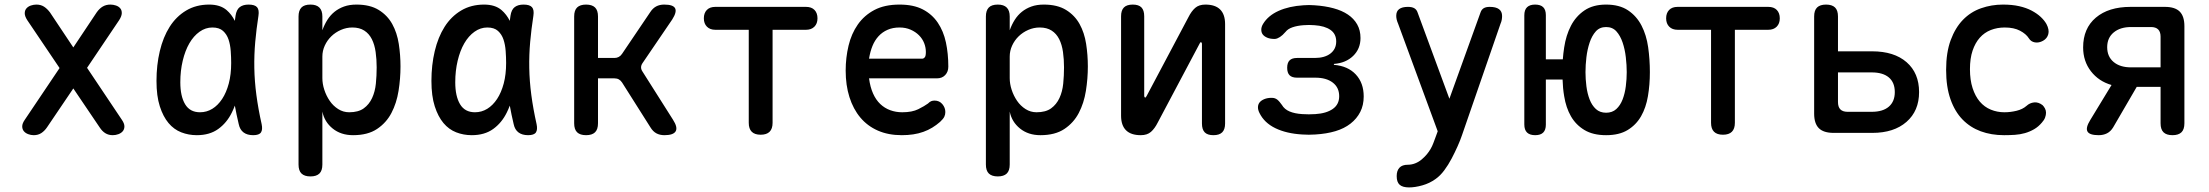

<svg xmlns="http://www.w3.org/2000/svg" viewBox="-20 -580 9640 838"><path d="M500 -492 360 -284 512 -57Q523 -41 523 -28.5Q523 -16 516 -7.5Q509 1 497 5.5Q485 10 472 10Q454 10 440 1.5Q426 -7 415 -24L300 -194L185 -24Q174 -8 160 1Q146 10 127 10Q115 10 103 5.5Q91 1 84 -7.5Q77 -16 77 -28.5Q77 -41 88 -57L240 -283L99 -492Q88 -509 88 -522Q88 -535 95.5 -543.5Q103 -552 115 -556Q127 -560 139 -560Q158 -560 172 -551Q186 -542 198 -526L300 -373L402 -526Q414 -543 428.5 -551.5Q443 -560 462 -560Q474 -560 486 -556Q498 -552 505 -543.5Q512 -535 511.5 -522Q511 -509 500 -492Z M839 10Q803 10 771 -2.5Q739 -15 715.5 -43Q692 -71 677.5 -116Q663 -161 663 -227Q663 -296 677.5 -357Q692 -418 720.5 -463Q749 -508 792.5 -534Q836 -560 893 -560Q941 -560 969 -536Q991 -517 1005 -489Q1006 -500 1008 -511Q1012 -538 1026.5 -549Q1041 -560 1065 -560Q1092 -560 1102 -548.5Q1112 -537 1108 -511Q1099 -453 1094 -397Q1089 -341 1090 -283.5Q1091 -226 1099 -165.5Q1107 -105 1122 -38Q1127 -14 1119 -2Q1111 10 1085 10Q1059 10 1043 -2Q1027 -14 1022 -38Q1012 -80 1005 -119Q999 -103 992 -89Q970 -44 932.5 -17Q895 10 839 10ZM853 -90Q882 -90 906.5 -105Q931 -120 949.5 -148Q968 -176 978.5 -215.5Q989 -255 989 -305Q989 -330 987 -357.5Q985 -385 977.5 -407.5Q970 -430 953.5 -445Q937 -460 907 -460Q877 -460 851 -441.5Q825 -423 806.5 -391Q788 -359 777.5 -315Q767 -271 767 -221Q767 -160 788 -125Q809 -90 853 -90Z M1335 -560Q1361 -560 1374 -547Q1387 -534 1387 -508V-448Q1396 -473 1409 -493.5Q1422 -514 1440 -528.5Q1458 -543 1481.5 -551.5Q1505 -560 1536 -560Q1595 -560 1633 -536.5Q1671 -513 1692 -475Q1713 -437 1720.5 -388.5Q1728 -340 1728 -290Q1728 -237 1719.5 -183.5Q1711 -130 1688.5 -87Q1666 -44 1625.5 -17Q1585 10 1521 10Q1468 10 1432 -19Q1396 -48 1387 -93V138Q1387 165 1374 177.5Q1361 190 1335 190Q1309 190 1296 177.5Q1283 165 1283 138V-508Q1283 -534 1295.5 -547Q1308 -560 1335 -560ZM1518 -460Q1492 -460 1468 -449.5Q1444 -439 1426 -421.5Q1408 -404 1397.5 -381Q1387 -358 1387 -333V-239Q1387 -214 1395.5 -188Q1404 -162 1419 -140Q1434 -118 1456 -104Q1478 -90 1504 -90Q1544 -90 1567.5 -107Q1591 -124 1604 -152Q1617 -180 1620.5 -215Q1624 -250 1624 -286Q1624 -321 1619.5 -353Q1615 -385 1603 -409Q1591 -433 1570 -446.5Q1549 -460 1518 -460Z M2039 10Q2003 10 1971 -2.5Q1939 -15 1915.5 -43Q1892 -71 1877.5 -116Q1863 -161 1863 -227Q1863 -296 1877.5 -357Q1892 -418 1920.5 -463Q1949 -508 1992.5 -534Q2036 -560 2093 -560Q2141 -560 2169 -536Q2191 -517 2205 -489Q2206 -500 2208 -511Q2212 -538 2226.5 -549Q2241 -560 2265 -560Q2292 -560 2302 -548.5Q2312 -537 2308 -511Q2299 -453 2294 -397Q2289 -341 2290 -283.5Q2291 -226 2299 -165.5Q2307 -105 2322 -38Q2327 -14 2319 -2Q2311 10 2285 10Q2259 10 2243 -2Q2227 -14 2222 -38Q2212 -80 2205 -119Q2199 -103 2192 -89Q2170 -44 2132.5 -17Q2095 10 2039 10ZM2053 -90Q2082 -90 2106.5 -105Q2131 -120 2149.5 -148Q2168 -176 2178.5 -215.5Q2189 -255 2189 -305Q2189 -330 2187 -357.5Q2185 -385 2177.5 -407.5Q2170 -430 2153.5 -445Q2137 -460 2107 -460Q2077 -460 2051 -441.5Q2025 -423 2006.5 -391Q1988 -359 1977.5 -315Q1967 -271 1967 -221Q1967 -160 1988 -125Q2009 -90 2053 -90Z M2538 10Q2512 10 2499 -2.5Q2486 -15 2486 -42V-508Q2486 -535 2499 -547.5Q2512 -560 2538 -560Q2564 -560 2577 -547.5Q2590 -535 2590 -508V-327H2662Q2672 -327 2680.5 -331.5Q2689 -336 2695 -345L2818 -527Q2829 -544 2844 -552Q2859 -560 2879 -560Q2918 -560 2926.5 -544Q2935 -528 2914 -495L2784 -304Q2778 -295 2778 -286Q2778 -277 2784 -268L2917 -58Q2939 -24 2929 -7Q2919 10 2880 10Q2860 10 2845 2Q2830 -6 2819 -24L2695 -220Q2689 -229 2681 -233.5Q2673 -238 2662 -238H2590V-42Q2590 -15 2577 -2.5Q2564 10 2538 10Z M3248 -450H3102Q3079 -450 3065.5 -463.5Q3052 -477 3052 -500Q3052 -523 3065 -536.5Q3078 -550 3102 -550H3498Q3522 -550 3535 -536.5Q3548 -523 3548 -500Q3548 -477 3534.5 -463.5Q3521 -450 3498 -450H3352V-44Q3352 -18 3339 -5Q3326 8 3300 8Q3274 8 3261 -5Q3248 -18 3248 -44Z M4059 -141Q4080 -141 4093 -125.5Q4106 -110 4106 -91Q4106 -80 4101.5 -70.5Q4097 -61 4083 -48Q4067 -34 4049 -23Q4031 -12 4010 -4.5Q3989 3 3965.5 6.5Q3942 10 3916 10Q3857 10 3811.5 -10Q3766 -30 3735 -67Q3704 -104 3687.5 -156Q3671 -208 3671 -272Q3671 -328 3683.5 -380.5Q3696 -433 3724 -473Q3752 -513 3796.5 -536.5Q3841 -560 3906 -560Q3967 -560 4007.5 -539Q4048 -518 4073 -481Q4098 -444 4108.5 -395Q4119 -346 4119 -289Q4119 -267 4105.5 -252.5Q4092 -238 4069 -238H3773Q3778 -200 3790.5 -172Q3803 -144 3822 -126Q3841 -108 3865.5 -99Q3890 -90 3918 -90Q3961 -90 3988 -103.5Q4015 -117 4030 -128Q4038 -136 4044.5 -138.5Q4051 -141 4059 -141ZM3773 -324H4006Q4011 -324 4016 -329.5Q4021 -335 4021 -353Q4021 -373 4013.5 -392Q4006 -411 3991 -426Q3976 -441 3954.5 -450.5Q3933 -460 3906 -460Q3877 -460 3854 -450Q3831 -440 3814.5 -422Q3798 -404 3788 -379.5Q3778 -355 3773 -324Z M4335 -560Q4361 -560 4374 -547Q4387 -534 4387 -508V-448Q4396 -473 4409 -493.5Q4422 -514 4440 -528.5Q4458 -543 4481.5 -551.5Q4505 -560 4536 -560Q4595 -560 4633 -536.5Q4671 -513 4692 -475Q4713 -437 4720.5 -388.5Q4728 -340 4728 -290Q4728 -237 4719.5 -183.5Q4711 -130 4688.5 -87Q4666 -44 4625.5 -17Q4585 10 4521 10Q4468 10 4432 -19Q4396 -48 4387 -93V138Q4387 165 4374 177.5Q4361 190 4335 190Q4309 190 4296 177.5Q4283 165 4283 138V-508Q4283 -534 4295.5 -547Q4308 -560 4335 -560ZM4518 -460Q4492 -460 4468 -449.5Q4444 -439 4426 -421.5Q4408 -404 4397.5 -381Q4387 -358 4387 -333V-239Q4387 -214 4395.5 -188Q4404 -162 4419 -140Q4434 -118 4456 -104Q4478 -90 4504 -90Q4544 -90 4567.5 -107Q4591 -124 4604 -152Q4617 -180 4620.5 -215Q4624 -250 4624 -286Q4624 -321 4619.5 -353Q4615 -385 4603 -409Q4591 -433 4570 -446.5Q4549 -460 4518 -460Z M4873 -75V-509Q4873 -535 4885.5 -547.5Q4898 -560 4924 -560Q4950 -560 4962 -547.5Q4974 -535 4974 -509V-160Q4976 -154 4978 -154Q4980 -154 4981 -156L4984 -160L5167 -505Q5180 -531 5196.5 -545.5Q5213 -560 5241 -560Q5284 -560 5305.5 -538.5Q5327 -517 5327 -475V-41Q5327 -15 5314.5 -2.5Q5302 10 5276 10Q5250 10 5238 -2.5Q5226 -15 5226 -41V-390Q5224 -396 5222 -396Q5220 -396 5219 -395L5216 -390L5033 -45Q5020 -19 5003.5 -4.5Q4987 10 4959 10Q4916 10 4894.5 -11.5Q4873 -33 4873 -75Z M5493 -476Q5515 -512 5560.5 -532.5Q5606 -553 5669 -557Q5682 -558 5693.5 -558Q5705 -558 5717 -557Q5763 -554 5800 -544Q5837 -534 5863 -516.5Q5889 -499 5903.5 -473.5Q5918 -448 5918 -414Q5918 -367 5886 -336Q5854 -305 5802 -301V-297Q5863 -292 5897.5 -255Q5932 -218 5932 -159Q5932 -121 5917 -91.5Q5902 -62 5874.5 -40.5Q5847 -19 5808.5 -7.5Q5770 4 5721 7Q5707 8 5692.5 8Q5678 8 5664 7Q5595 3 5546.5 -20.5Q5498 -44 5477 -87Q5470 -101 5470.5 -113Q5471 -125 5478 -133.5Q5485 -142 5498.5 -147.5Q5512 -153 5530 -153Q5538 -153 5544 -151Q5550 -149 5555 -145Q5560 -141 5565 -135Q5570 -129 5575 -122Q5586 -103 5608.5 -93.5Q5631 -84 5664 -82Q5678 -81 5692.5 -81Q5707 -81 5721 -82Q5769 -85 5797 -104.5Q5825 -124 5825 -160Q5825 -198 5797 -219.5Q5769 -241 5721 -241H5641Q5619 -241 5608.5 -251.5Q5598 -262 5598 -284Q5598 -306 5608.5 -316.5Q5619 -327 5641 -327H5718Q5762 -327 5787 -346.5Q5812 -366 5812 -399Q5812 -432 5787 -449.5Q5762 -467 5717 -470Q5705 -471 5693.5 -471Q5682 -471 5669 -470Q5642 -468 5621.5 -461Q5601 -454 5591 -441Q5584 -433 5578 -427.5Q5572 -422 5566.5 -418.5Q5561 -415 5555 -412.5Q5549 -410 5543 -410Q5524 -410 5511 -415.5Q5498 -421 5491.5 -429.5Q5485 -438 5485 -450.5Q5485 -463 5493 -476Z M6247 15 6255 -7 6082 -477Q6078 -486 6076 -494.5Q6074 -503 6074 -511Q6074 -531 6087 -540.5Q6100 -550 6125 -550Q6143 -550 6153 -544Q6163 -538 6167 -526L6306 -149L6442 -526Q6446 -538 6455.5 -544Q6465 -550 6482 -550Q6509 -550 6522.5 -540Q6536 -530 6536 -510Q6536 -502 6534.5 -493.5Q6533 -485 6529 -476L6361 10Q6354 31 6342 58Q6330 85 6315.5 112.5Q6301 140 6283.5 163.5Q6266 187 6246 201Q6220 220 6188 229Q6156 238 6130 238Q6102 238 6089 226.5Q6076 215 6076 189V188Q6076 165 6088 152Q6100 139 6125 139Q6141 139 6156.5 133Q6172 127 6185 116Q6199 104 6208 93Q6217 82 6224 70Q6231 58 6236 44.5Q6241 31 6247 15Z M6727 -514V-321H6801Q6803 -347 6807 -373Q6815 -426 6836.5 -467.5Q6858 -509 6895.5 -534.5Q6933 -560 6990 -560Q7048 -560 7085.5 -535Q7123 -510 7144.5 -468.5Q7166 -427 7173.5 -374Q7181 -321 7181 -265Q7181 -210 7172.5 -160Q7164 -110 7142.5 -72.5Q7121 -35 7084 -12.5Q7047 10 6990 10Q6933 10 6895.5 -12.5Q6858 -35 6836.5 -72.5Q6815 -110 6807 -160Q6801 -195 6800 -233H6727V-36Q6727 -13 6715.5 -1.5Q6704 10 6680.5 10Q6657 10 6645 -1.5Q6633 -13 6633 -37V-513Q6633 -537 6645 -548.5Q6657 -560 6680 -560Q6704 -560 6715.5 -548.5Q6727 -537 6727 -514ZM6990 -88Q7017 -88 7034.5 -104Q7052 -120 7062 -146Q7072 -172 7076 -203.5Q7080 -235 7080 -265Q7080 -296 7076 -330.5Q7072 -365 7062 -394.5Q7052 -424 7035 -443Q7018 -462 6990 -462Q6962 -462 6945 -443Q6928 -424 6918 -394Q6908 -364 6904 -330Q6900 -296 6900 -265Q6900 -235 6904 -203.5Q6908 -172 6918 -146Q6928 -120 6945.5 -104Q6963 -88 6990 -88Z M7448 -450H7302Q7279 -450 7265.5 -463.5Q7252 -477 7252 -500Q7252 -523 7265 -536.5Q7278 -550 7302 -550H7698Q7722 -550 7735 -536.5Q7748 -523 7748 -500Q7748 -477 7734.5 -463.5Q7721 -450 7698 -450H7552V-44Q7552 -18 7539 -5Q7526 8 7500 8Q7474 8 7461 -5Q7448 -18 7448 -44Z M7983 0Q7939 0 7918.5 -20.5Q7898 -41 7898 -84V-508Q7898 -535 7911 -547.5Q7924 -560 7950 -560Q7976 -560 7989 -547.5Q8002 -535 8002 -508V-356H8151Q8247 -356 8301.5 -308.5Q8356 -261 8356 -178Q8356 -96 8301 -48Q8246 0 8152 0ZM8002 -135Q8002 -113 8012.5 -102.5Q8023 -92 8044 -92H8149Q8198 -92 8224 -114.5Q8250 -137 8250 -178Q8250 -220 8224 -242Q8198 -264 8149 -264H8002Z M8474 -275Q8474 -351 8494 -405Q8514 -459 8547.5 -493.5Q8581 -528 8626.5 -544Q8672 -560 8722 -560Q8762 -560 8793 -553Q8824 -546 8847.5 -533.5Q8871 -521 8887 -506Q8903 -491 8912 -475Q8925 -450 8920 -431Q8915 -412 8897 -402Q8879 -392 8861.5 -395Q8844 -398 8835 -413Q8823 -432 8796.5 -446Q8770 -460 8730 -460Q8697 -460 8669 -449Q8641 -438 8621 -415.5Q8601 -393 8589.5 -359Q8578 -325 8578 -278Q8578 -231 8589.5 -195.5Q8601 -160 8621 -136.5Q8641 -113 8669 -101.5Q8697 -90 8728 -90Q8755 -90 8781.5 -96.5Q8808 -103 8825 -118Q8839 -131 8858 -133Q8877 -135 8895 -121Q8901 -115 8905.5 -106.5Q8910 -98 8910 -88Q8910 -78 8906 -67Q8902 -56 8892 -45Q8877 -27 8858 -16Q8839 -5 8818 1Q8797 7 8774 8.5Q8751 10 8727 10Q8671 10 8625 -7Q8579 -24 8545.5 -58.5Q8512 -93 8493 -147Q8474 -201 8474 -275Z M9140 10Q9100 10 9091 -6Q9082 -22 9103 -56L9196 -209Q9140 -225 9106 -269Q9072 -313 9072 -373Q9072 -456 9127.5 -503Q9183 -550 9279 -550H9429Q9473 -550 9493.5 -529.5Q9514 -509 9514 -466V-42Q9514 -15 9501 -2.5Q9488 10 9462 10Q9436 10 9423 -2.5Q9410 -15 9410 -42V-201H9306L9203 -24Q9192 -6 9176 2Q9160 10 9140 10ZM9410 -420Q9410 -441 9399.5 -451.5Q9389 -462 9368 -462H9281Q9234 -462 9205.5 -438.5Q9177 -415 9177 -374Q9177 -333 9205 -309.5Q9233 -286 9281 -286H9410Z"/></svg>

Font: Maple Mono Medium
Style: Regular
Weight: 500
Monospace: yes
Designer: subframe7536
Version: Version 7.000